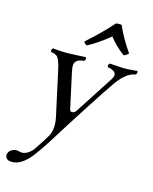

<svg xmlns="http://www.w3.org/2000/svg" viewBox="-128 -719 832 1045"><g transform="rotate(15 288.0 -196.5)"><path d="M425.8 -633.8Q450.7 -573.2 504.9 -494.1Q491.2 -480 478.5 -477.1Q427.7 -514.6 393.1 -560.1Q324.7 -504.4 271.5 -477.1Q259.3 -481 252.9 -494.1Q346.7 -578.6 393.6 -633.8Q411.6 -637.2 425.8 -633.8ZM148.4 172.9Q95.7 240.7 42 241.2Q9.3 241.2 3.9 217.8Q2.9 211.4 4.4 206.1Q8.8 185.1 32.2 176.3Q41.5 173.3 50.3 172.9Q55.2 172.9 63 175.3Q73.7 177.7 80.1 178.2Q115.2 176.3 143.1 140.1Q186 76.7 199.7 51.8Q224.1 8.3 210 -57.1L155.3 -308.1Q142.6 -368.7 125.5 -381.3Q113.3 -389.6 93.3 -392.1Q86.4 -403.3 98.1 -414.1Q104.5 -413.6 119.1 -412.1Q153.3 -409.2 173.8 -409.2Q193.4 -409.2 236.3 -411.6Q268.6 -413.6 283.2 -414.1Q290 -402.8 278.3 -392.1Q227.5 -387.7 226.1 -353Q225.6 -339.8 230.5 -316.9L273.4 -119.1Q277.3 -101.1 294.9 -106.9Q303.7 -109.9 309.1 -118.2L450.7 -336.9Q473.1 -371.1 435.1 -386.7Q424.8 -390.6 413.1 -392.1Q406.2 -403.3 418 -414.1Q434.1 -413.6 458 -411.6Q486.3 -409.2 503.9 -409.2Q519.5 -409.2 544.4 -411.6Q563.5 -413.6 573.2 -414.1Q580.1 -402.8 568.4 -392.1Q528.3 -388.7 482.4 -334.5Q475.1 -325.7 469.7 -317.9Q381.3 -189.9 205.6 90.8Q177.2 135.3 148.4 172.9Z"/></g></svg>

Font: Linux Libertine Display Slanted O
Style: Slanted
Weight: 400
Designer: Philipp H. Poll
Foundry: Philipp H. Poll
Version: Version 5.0.9